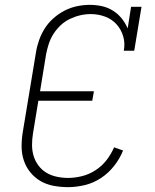

<svg xmlns="http://www.w3.org/2000/svg" viewBox="-20 -763 640 791"><path d="M260 8Q230 8 200.5 2.5Q171 -3 147 -17Q123 -31 105 -53Q87 -75 78 -102.5Q69 -130 69 -160Q69 -190 74 -220L128 -546Q132 -572 141 -597.5Q150 -623 164.5 -646Q179 -669 200.5 -688Q222 -707 246.5 -719.5Q271 -732 297.5 -737.5Q324 -743 350 -743Q376 -743 400.5 -737.5Q425 -732 445.5 -719Q466 -706 481 -687.5Q496 -669 506 -646L520 -735H563L533 -554H490Q496 -585 487.5 -613.5Q479 -642 460 -663Q441 -684 413 -694.5Q385 -705 354 -705Q332 -705 310.5 -700Q289 -695 268 -685Q247 -675 230 -659Q213 -643 200.5 -623.5Q188 -604 181 -582.5Q174 -561 170 -540L145 -387H367L360 -348H138L116 -214Q112 -190 112 -166Q112 -142 118.5 -120.5Q125 -99 138.5 -81Q152 -63 171 -51.5Q190 -40 213.5 -35Q237 -30 261 -30Q289 -30 318.5 -37.5Q348 -45 374 -62Q400 -79 419 -103.5Q438 -128 450 -156L487 -143Q474 -110 450.5 -80Q427 -50 396 -29.5Q365 -9 329.5 -0.5Q294 8 260 8Z"/></svg>

Font: Iosevka Etoile Extralight
Style: Italic
Weight: 200
Italic angle: -9°
Designer: Belleve Invis
Foundry: Belleve Invis
Version: Version 22.1.2; ttfautohint (v1.8.4)